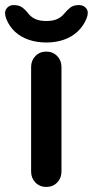

<svg xmlns="http://www.w3.org/2000/svg" viewBox="-65 -739 367 759"><path d="M178 -474V-61Q178 -35 161 -17.5Q144 0 118 0Q92 0 75 -17.5Q58 -35 58 -61V-474Q58 -500 75 -517.5Q92 -535 118 -535Q144 -535 161 -517.5Q178 -500 178 -474ZM118 -571Q81 -571 49.5 -581.5Q18 -592 -5 -613Q-28 -634 -40 -664Q-50 -689 -40 -704Q-30 -719 -11 -719Q10 -719 23 -709.5Q36 -700 49 -683Q60 -670 76.5 -663Q93 -656 118 -656Q143 -656 159.5 -663Q176 -670 187 -683Q201 -700 213.5 -709.5Q226 -719 247 -719Q267 -719 277 -704.5Q287 -690 277 -666Q265 -636 242 -614.5Q219 -593 187.5 -582Q156 -571 118 -571Z"/></svg>

Font: Quicksand Variable Light
Style: Regular
Weight: 300
Designer: Andrew Paglinawan
Foundry: Andrew Paglinawan
Version: Version 3.004